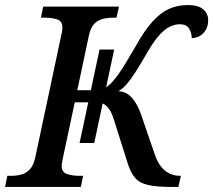

<svg xmlns="http://www.w3.org/2000/svg" viewBox="-40 -740 844 760"><path d="M-20 0 -11 -44H2Q25 -44 44 -49Q63 -54 77.5 -69Q92 -84 99 -114L203 -603Q205 -610 206 -618.5Q207 -627 207 -631Q207 -656 187 -663Q167 -670 135 -670H122L131 -714H431L421 -670H408Q386 -670 366.5 -665Q347 -660 333 -645.5Q319 -631 312 -600L266 -383H341Q355 -383 365 -386.5Q375 -390 384 -397Q393 -404 403 -414Q414 -426 427.5 -444.5Q441 -463 458 -491Q475 -519 497 -557Q532 -620 564 -655Q596 -690 629.5 -705Q663 -720 704 -720Q744 -720 764 -703.5Q784 -687 784 -660Q784 -629 765.5 -609.5Q747 -590 719 -589Q719 -608 709 -626Q699 -644 671 -644Q652 -644 631.5 -634Q611 -624 588.5 -598.5Q566 -573 540 -527Q515 -484 496.5 -455Q478 -426 462 -407.5Q446 -389 429 -379Q462 -377 483.5 -351.5Q505 -326 519 -285L575 -122Q585 -95 599.5 -78Q614 -61 632.5 -52.5Q651 -44 673 -44H676L666 0H643Q581 0 547 -7.5Q513 -15 495 -35.5Q477 -56 465 -95L411 -266Q401 -298 389 -312.5Q377 -327 364.5 -331Q352 -335 339 -335H256L208 -110Q207 -104 205.5 -96Q204 -88 204 -83Q204 -59 224.5 -51.5Q245 -44 276 -44H289L280 0ZM275 -174 354 -544H412L333 -174Z"/></svg>

Font: ET Text
Style: Italic
Weight: 470
Italic angle: -12°
Designer: Monotype Design Team
Foundry: Monotype Imaging Inc.
Version: Version 2.009